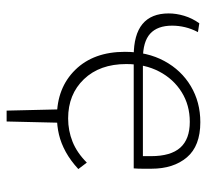

<svg xmlns="http://www.w3.org/2000/svg" viewBox="-42 -414 610 565"><g transform="rotate(90 262.5 -131.0)"><path d="M305 154 301 -17H341L337 154ZM323 6Q238 6 185 -48Q132 -102 132 -194Q132 -260 159 -310Q186 -360 233 -388Q280 -416 339 -416Q409 -416 442.5 -376.5Q476 -337 476 -272Q476 -260 476 -246Q476 -232 475 -220H438Q439 -232 439 -245Q439 -258 439 -271Q439 -329 414 -357Q389 -385 338 -385Q289 -385 250.5 -361Q212 -337 190 -295Q168 -253 168 -198Q168 -120 212.5 -73.5Q257 -27 328 -27Q364 -27 396.5 -40Q429 -53 458 -82L477 -57Q452 -34 426.5 -20Q401 -6 375.5 0Q350 6 323 6ZM144 -220Q19 -220 19 -323Q19 -345 26 -368.5Q33 -392 48 -413L74 -409Q64 -390 59.5 -371Q55 -352 55 -333Q55 -290 78.5 -268.5Q102 -247 153 -247H456V-220Z"/></g></svg>

Font: Ysabeau Infant ExtraLight
Style: Regular
Weight: 250
Designer: Christian Thalmann (Catharsis Fonts)
Version: Version 2.001;gftools[0.9.30]; featfreeze: ss01,ss02,lnum